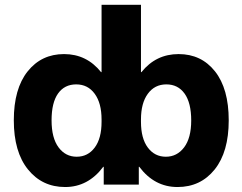

<svg xmlns="http://www.w3.org/2000/svg" viewBox="-20 -750 984 780"><path d="M390.6 -457H392.6V-730.5H552.7V-457H554.7Q613.3 -530.3 705.6 -530.3Q797.9 -530.3 853.5 -460Q909.2 -389.6 909.2 -261.2Q909.2 -132.8 852.1 -61.5Q794.9 9.8 701.2 9.8Q607.4 9.8 545.9 -72.3H543.9V0H401.4V-72.3H399.4Q337.9 9.8 244.6 9.8Q151.4 9.8 93.8 -61.5Q36.1 -132.8 36.1 -261.2Q36.1 -389.6 92.3 -460Q148.4 -530.3 240.2 -530.3Q332 -530.3 390.6 -457ZM392.6 -254.9V-264.6Q392.6 -331.1 364.7 -369.1Q336.9 -407.2 289.6 -407.2Q242.2 -407.2 215.8 -370.1Q189.5 -333 189.5 -261.2Q189.5 -189.5 217.8 -151.4Q246.1 -113.3 291.5 -113.3Q336.9 -113.3 364.7 -150.4Q392.6 -187.5 392.6 -254.9ZM552.7 -254.9Q552.7 -187.5 580.6 -150.4Q608.4 -113.3 653.8 -113.3Q699.2 -113.3 728 -151.4Q756.8 -189.5 756.8 -260.7Q756.8 -332 730 -369.6Q703.1 -407.2 655.8 -407.2Q608.4 -407.2 580.6 -369.1Q552.7 -331.1 552.7 -264.6Z"/></svg>

Font: GenEi M Gothic v2 Heavy
Style: Regular
Weight: 800
Version: Version 2.0